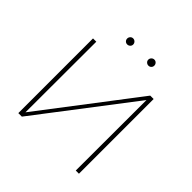

<svg xmlns="http://www.w3.org/2000/svg" viewBox="-210 -1016 1196 1196"><g transform="rotate(45 388.5 -417.5)"><path d="M655 0H627L628 -622L152 0H121V-658H150L149 -35L625 -658H655ZM272 -808Q272 -819 279.5 -827Q287 -835 298 -835Q309 -835 317 -827Q325 -819 325 -808Q325 -797 317 -789.5Q309 -782 298 -782Q287 -782 279.5 -789.5Q272 -797 272 -808ZM458 -808Q458 -819 466 -827Q474 -835 485 -835Q496 -835 503.5 -827Q511 -819 511 -808Q511 -797 503.5 -789.5Q496 -782 485 -782Q474 -782 466 -789.5Q458 -797 458 -808Z"/></g></svg>

Font: Ysabeau Extralight
Style: Regular
Weight: 200
Designer: Christian Thalmann (Catharsis Fonts)
Version: Version 0.003